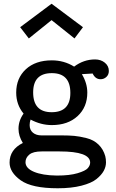

<svg xmlns="http://www.w3.org/2000/svg" viewBox="-20 -798 615 1018"><path d="M30.8 64Q30.8 -4.9 101.1 -40Q78.1 -77.1 78.1 -115.2Q78.1 -158.2 105 -195.8Q65.9 -242.7 65.9 -307.1Q65.9 -383.3 116.9 -430.7Q168 -478 254.9 -478Q319.8 -478 373 -444.8Q423.8 -482.9 483.9 -482.9Q514.6 -482.9 535.9 -465.6Q557.1 -448.2 557.1 -421.9Q557.1 -401.9 543.9 -389.9Q530.8 -377.9 513.2 -377.9Q485.4 -377.9 471.2 -408.2L414.1 -404.8Q442.9 -356.9 442.9 -307.1Q442.9 -230 391.4 -182.4Q339.8 -134.8 254.9 -134.8Q196.8 -134.8 142.1 -164.1Q137.2 -149.9 137.2 -134.8Q137.2 -108.9 154.5 -94.5Q171.9 -80.1 200.2 -80.1H308.1Q346.2 -80.1 373.5 -77.6Q400.9 -75.2 439 -65.7Q477.1 -56.2 502.4 -31.5Q527.8 -6.8 538.1 29.8Q542 44.9 542 63Q542 85.9 530 107.9Q518.1 129.9 491.5 151.4Q464.8 172.9 411.9 186.5Q358.9 200.2 286.1 200.2Q148.9 200.2 89.8 158Q30.8 115.7 30.8 64ZM86.9 -653.8 252.9 -777.8H253.9L419.9 -653.8L375 -594.2L253.9 -690.9H252.9L132.8 -594.2ZM115.2 62Q115.2 94.2 160.2 113Q205.1 131.8 280.8 132.8H283.2Q349.1 132.8 391.1 120.4Q433.1 107.9 445.6 93.5Q458 79.1 458 64Q458 4.9 295.9 4.9H201.2Q156.2 4.9 136.2 21Q115.2 38.1 115.2 62ZM155.8 -308.1Q155.8 -203.1 253.9 -203.1Q353 -203.1 353 -305.2Q353 -410.2 254.9 -410.2Q155.8 -410.2 155.8 -308.1Z"/></svg>

Font: CMU Concrete
Style: Bold
Weight: 700
Version: Version 0.7.0